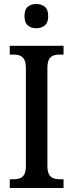

<svg xmlns="http://www.w3.org/2000/svg" viewBox="-20 -944 367 964"><path d="M29 0V-44H51Q67 -44 80.5 -49Q94 -54 102 -68.5Q110 -83 110 -111V-601Q110 -630 102 -644.5Q94 -659 80.5 -664.5Q67 -670 51 -670H29V-714H299V-670H277Q260 -670 246.5 -664.5Q233 -659 225.5 -644.5Q218 -630 218 -601V-112Q218 -84 225.5 -69.5Q233 -55 247 -49.5Q261 -44 277 -44H299V0ZM162 -802Q137 -802 120 -816Q103 -830 103 -863Q103 -897 120 -910.5Q137 -924 162 -924Q187 -924 204.5 -910.5Q222 -897 222 -863Q222 -830 204.5 -816Q187 -802 162 -802Z"/></svg>

Font: Noto Serif Khmer Condensed Medium
Style: Regular
Weight: 500
Width: 3
Designer: Danh Hong and the Monotype Design Team
Foundry: Monotype Imaging Inc.
Version: Version 2.004